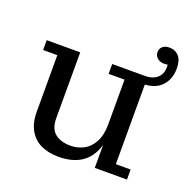

<svg xmlns="http://www.w3.org/2000/svg" viewBox="-123 -816 967 953"><g transform="rotate(20 360.0 -339.0)"><path d="M281 10Q229 10 189.5 -8Q150 -26 127 -65Q104 -104 104 -165V-462H29V-514H206V-167Q206 -111 236.5 -86.5Q267 -62 318 -62Q355 -62 387 -78.5Q419 -95 439 -132Q459 -169 459 -226L483 -228Q483 -147 460.5 -94.5Q438 -42 393 -16Q348 10 281 10ZM470 0V-178L459 -176V-462H375V-514H562V-53H640V0ZM547 -514Q592 -514 615.5 -538Q639 -562 635 -605Q604 -599 585 -612Q566 -625 566 -647Q566 -665 579 -676.5Q592 -688 615 -688Q646 -688 665 -666.5Q684 -645 684 -603Q684 -545 649.5 -509Q615 -473 547 -473Z"/></g></svg>

Font: Montagu Slab 24pt
Style: Regular
Weight: 400
Designer: Florian Karsten
Foundry: Florian Karsten
Version: Version 1.000